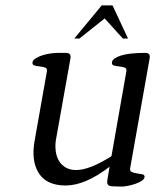

<svg xmlns="http://www.w3.org/2000/svg" viewBox="-20 -683 603 708"><path d="M452 -541H433L366 -615L273 -541H254L355 -663H395ZM513 -30Q512 -22 501.5 -15.5Q491 -9 477.5 -4.5Q464 0 450.5 2.5Q437 5 429 5L395 4Q371 4 376 -20L384 -68Q294 1 222 1Q152 1 123 -44.5Q94 -90 108 -166L153 -420Q155 -431 146 -434Q137 -437 126.5 -438Q116 -439 107 -441.5Q98 -444 100 -454Q101 -461 111 -467.5Q121 -474 134.5 -478.5Q148 -483 164 -485.5Q180 -488 194 -488H223Q243 -488 240 -469L186 -166Q183 -146 185.5 -126Q188 -106 197 -90.5Q206 -75 222 -65.5Q238 -56 261 -56Q310 -56 391 -107L446 -420Q448 -431 439 -434Q430 -437 419.5 -438Q409 -439 400 -441.5Q391 -444 393 -454Q395 -468 425.5 -478Q456 -488 516 -488Q535 -488 532 -469L460 -63Q458 -52 466.5 -48.5Q475 -45 486 -43.5Q497 -42 505.5 -40Q514 -38 513 -30Z"/></svg>

Font: Jura
Style: Italic
Weight: 400
Designer: Ed Merritt
Foundry: Ten by Twenty
Version: Version 1.007